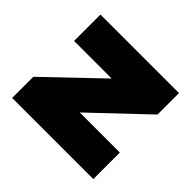

<svg xmlns="http://www.w3.org/2000/svg" viewBox="-131 -681 834 834"><g transform="rotate(45 286.5 -263.5)"><path d="M34.2 0V-129.9L280.3 -365.2H49.3V-527.3H531.7V-395.5L286.6 -163.1H532.7V0Z"/></g></svg>

Font: Schibsted Grotesk Black
Style: Regular
Weight: 900
Designer: Bakken & Baeck AS, Henrik Kongsvoll
Foundry: Schibsted ASA
Version: Version 1.100;gftools[0.9.25]